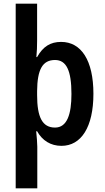

<svg xmlns="http://www.w3.org/2000/svg" viewBox="-20 -780 568 1040"><path d="M486 -272C486 -453 420 -553 311 -553C253 -553 213 -528 181 -471H177C180 -498 181 -530 181 -561V-760H65V240H182V15C182 -6 179 -38 176 -69H181C209 -19 254 10 313 10C420 10 486 -92 486 -272ZM367 -271C367 -162 344 -89 278 -89C209 -89 181 -146 181 -265V-287C182 -403 210 -455 278 -455C340 -455 367 -397 367 -271Z"/></svg>

Font: Noto Sans Lao UI Cond SemBd
Style: Regular
Weight: 600
Width: 3
Designer: Monotype Design Team
Foundry: Monotype Imaging Inc.
Version: Version 2.000